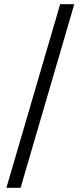

<svg xmlns="http://www.w3.org/2000/svg" viewBox="-20 -730 388 910"><path d="M332 -710 77.6 160.2H10.3L265.1 -710Z"/></svg>

Font: Varta SemiBold
Style: Regular
Weight: 600
Designer: Joana Correia, Viktoriya Grabowska, Eben Sorkin
Foundry: Sorkin Type
Version: Version 1.003; ttfautohint (v1.3) -l 8 -r 24 -G 200 -x 12 -H